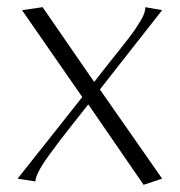

<svg xmlns="http://www.w3.org/2000/svg" viewBox="-20 -495 498 532"><path d="M429.2 0 377.9 17.1 225.1 -205.1H224.1L212.9 -190.9Q205.1 -181.2 182.4 -152.3Q159.7 -123.5 145.3 -104.7Q130.9 -85.9 113.3 -61.5Q95.7 -37.1 86.9 -19.5Q78.1 -2 78.1 7.8L28.8 0L208 -226.1L41 -466.8L98.1 -475.1L240.2 -269H242.2L252 -282.2Q264.2 -297.9 282.2 -320.6Q300.3 -343.3 310.5 -356Q320.8 -368.7 334.2 -386.2Q347.7 -403.8 355 -414.6Q362.3 -425.3 369.6 -437.5Q377 -449.7 379.9 -458.7Q382.8 -467.8 382.8 -475.1L429.2 -466.8L256.8 -247.1Z"/></svg>

Font: Resagokr
Style: Light
Weight: 300
Designer: gluk
Foundry: gluk
Version: Version 0.95